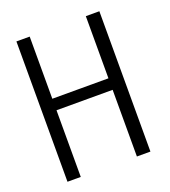

<svg xmlns="http://www.w3.org/2000/svg" viewBox="-109 -650 636 720"><g transform="rotate(-20 209.0 -290.0)"><path d="M38 -10H91V-276H315V-10H369V-570H315V-322H91V-570H38Z"/></g></svg>

Font: Charger Sport
Style: ExLitNrw
Weight: 200
Designer: Jasper
Foundry: Cannot Into Space Fonts
Version: Version 1.1